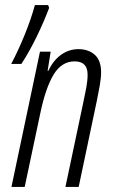

<svg xmlns="http://www.w3.org/2000/svg" viewBox="-20 -734 446 754"><path d="M25 0 137 -531H179L167 -456H170Q189 -497 220 -519Q251 -541 288 -541Q327 -541 352 -519Q377 -497 377 -450Q377 -428 371.5 -396.5Q366 -365 360 -337L289 0H237L308 -336Q314 -363 319 -390.5Q324 -418 324 -441Q324 -493 273 -493Q222 -493 190.5 -441Q159 -389 138 -288L77 0ZM24 -483Q52 -536 77 -597.5Q102 -659 117 -714H169L173 -703Q153 -650 124.5 -591Q96 -532 64 -483Z"/></svg>

Font: Noto Sans ExtraCondensed Light
Style: Italic
Weight: 300
Width: 2
Italic angle: -12°
Designer: Monotype Design Team
Foundry: Monotype Imaging Inc.
Version: Version 2.013; ttfautohint (v1.8.4.7-5d5b)